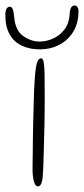

<svg xmlns="http://www.w3.org/2000/svg" viewBox="-60 -659 308 702"><path d="M78.5 22.5Q71.5 22.5 67 12.8Q62.5 3 60.8 -11Q59 -25 59 -38.5Q59 -50.5 59.2 -66.8Q59.5 -83 59.8 -103.2Q60 -123.5 60.2 -146Q60.5 -168.5 61 -193Q61.5 -217.5 62.2 -243Q63 -268.5 63.5 -293.5Q66 -380 71.5 -413Q77 -446 90 -446Q97 -446 99.8 -431.2Q102.5 -416.5 103 -385Q103.5 -353.5 103.5 -302.5Q103.5 -278 103.2 -252.2Q103 -226.5 102.5 -201Q102 -175.5 101.2 -151.5Q100.5 -127.5 100 -105.5Q99.5 -83.5 98.8 -65Q98 -46.5 97.5 -32.5Q97 -9.5 92.8 6.5Q88.5 22.5 78.5 22.5ZM86 -478.5Q49.5 -478.5 20.8 -491.5Q-8 -504.5 -24.2 -532.5Q-40.5 -560.5 -40.5 -605Q-40.5 -620.5 -35.8 -627.5Q-31 -634.5 -24.5 -634.5Q-17.5 -634.5 -13.8 -626.2Q-10 -618 -8 -596Q-4 -547.5 25 -527.2Q54 -507 84.5 -507Q109.5 -507 134 -518Q158.5 -529 175.5 -551Q192.5 -573 194.5 -606Q195.5 -625 200.5 -632Q205.5 -639 213 -639Q218.5 -639 222.8 -633.5Q227 -628 227 -618.5Q227 -574.5 207.8 -543Q188.5 -511.5 156.5 -495Q124.5 -478.5 86 -478.5Z"/></svg>

Font: Gluten Thin
Style: Regular
Weight: 100
Designer: Tyler Finck
Foundry: Etcetera Type Company
Version: Version 1.300